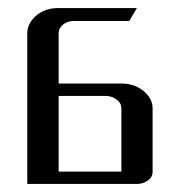

<svg xmlns="http://www.w3.org/2000/svg" viewBox="-20 -458 448 478"><path d="M47.9 0V-375Q47.9 -399.9 69.8 -418.9Q91.8 -438 126 -438H320.8L301.8 -405.8H165Q148.4 -405.8 137.2 -397Q126 -388.2 126 -375V-250H282.2Q314.5 -250 336.9 -231.9Q359.9 -213.4 359.9 -188V-30.8Q359.9 -16.6 348.1 -8.8Q336.4 0 320.8 0ZM126 -30.8H282.2V-188Q282.2 -201.2 270.5 -210Q258.3 -219.2 243.2 -219.2H126Z"/></svg>

Font: Hhenum
Style: Regular
Weight: 400
Designer: T. Christopher White
Version: Version 1.0